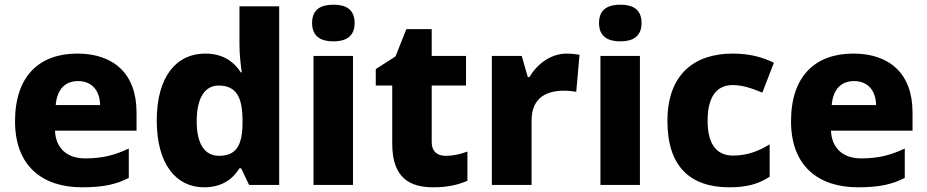

<svg xmlns="http://www.w3.org/2000/svg" viewBox="-20 -787 3945 817"><path d="M309 -559C150 -559 44 -466 44 -271C44 -78 163 10 329 10C418 10 474 -2 528 -30V-155C467 -126 413 -113 343 -113C262 -113 217 -159 214 -231H561V-309C561 -473 464 -559 309 -559ZM312 -442C374 -442 405 -398 406 -340H217C223 -410 260 -442 312 -442Z M848 10C926 10 971 -26 999 -71H1006L1040 0H1168V-760H999V-597C999 -553 1005 -503 1009 -479H1005C975 -524 930 -559 853 -559C731 -559 647 -462 647 -274C647 -88 730 10 848 10ZM912 -124C853 -124 817 -171 817 -271C817 -372 853 -423 910 -423C988 -423 1012 -370 1012 -272V-257C1010 -167 984 -124 912 -124Z M1399 -767C1349 -767 1308 -750 1308 -689C1308 -629 1349 -611 1399 -611C1448 -611 1489 -629 1489 -689C1489 -750 1448 -767 1399 -767ZM1482 -549H1314V0H1482Z M1876 -124C1840 -124 1817 -143 1817 -182V-423H1963V-549H1817V-663H1709L1663 -547L1579 -493V-423H1649V-176C1649 -31 1722 10 1824 10C1888 10 1933 -2 1969 -18V-142C1938 -131 1910 -124 1876 -124Z M2392 -559C2323 -559 2265 -514 2233 -459H2226L2200 -549H2073V0H2242V-275C2242 -377 2314 -401 2378 -401C2401 -401 2420 -399 2432 -396L2446 -554C2434 -556 2410 -559 2392 -559Z M2620 -767C2570 -767 2529 -750 2529 -689C2529 -629 2570 -611 2620 -611C2669 -611 2710 -629 2710 -689C2710 -750 2669 -767 2620 -767ZM2703 -549H2535V0H2703Z M3084 10C3160 10 3209 -5 3255 -35V-173C3208 -143 3157 -125 3099 -125C3032 -125 2991 -170 2991 -273C2991 -375 3029 -425 3098 -425C3139 -425 3177 -412 3224 -393L3273 -520C3227 -543 3170 -559 3098 -559C2936 -559 2820 -472 2820 -272C2820 -76 2919 10 3084 10Z M3611 -559C3452 -559 3346 -466 3346 -271C3346 -78 3465 10 3631 10C3720 10 3776 -2 3830 -30V-155C3769 -126 3715 -113 3645 -113C3564 -113 3519 -159 3516 -231H3863V-309C3863 -473 3766 -559 3611 -559ZM3614 -442C3676 -442 3707 -398 3708 -340H3519C3525 -410 3562 -442 3614 -442Z"/></svg>

Font: Noto Sans Telugu ExtraBold
Style: Regular
Weight: 800
Designer: Jelle Bosma - Monotype Design Team
Foundry: Monotype Imaging Inc.
Version: Version 2.005